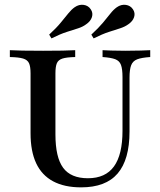

<svg xmlns="http://www.w3.org/2000/svg" viewBox="-20 -784 680 815"><path d="M324.2 11.3Q253.2 11.3 205.2 -14.5Q157.3 -40.3 133.5 -91.1Q109.7 -141.9 109.7 -218.5V-472.6Q109.7 -501.6 103.2 -515.7Q96.8 -529.8 78.2 -535.5Q59.7 -541.1 21.8 -541.9V-571Q60.5 -568.5 162.9 -568.5Q260.5 -568.5 299.2 -571V-541.9Q262.9 -541.1 245.2 -535.5Q227.4 -529.8 221.4 -515.7Q215.3 -501.6 215.3 -472.6V-213.7Q215.3 -116.1 248 -71.8Q280.6 -27.4 353.2 -27.4Q427.4 -27.4 463.7 -77.4Q500 -127.4 500 -229V-456.5Q500 -491.1 493.5 -508.5Q487.1 -525.8 469 -532.7Q450.8 -539.5 415.3 -541.9V-571Q428.2 -570.2 452.4 -569.4Q476.6 -568.5 511.3 -568.5Q550 -568.5 577 -569.4Q604 -570.2 617.7 -571V-541.9Q581.5 -539.5 562.5 -532.3Q543.5 -525 536.7 -506.9Q529.8 -488.7 529.8 -454.8V-225.8Q529.8 -106.5 479.4 -47.6Q429 11.3 324.2 11.3ZM377.4 -621 367.7 -637.1Q398.4 -665.3 416.9 -687.5Q435.5 -709.7 448.4 -726.2Q461.3 -742.7 475.8 -753.2Q494.4 -766.1 514.1 -763.3Q533.9 -760.5 544.4 -744.4Q554.8 -729 549.2 -711.3Q543.5 -693.5 524.2 -680.6Q509.7 -670.2 489.5 -663.7Q469.4 -657.3 441.9 -648.4Q414.5 -639.5 377.4 -621ZM198.4 -621 188.7 -637.1Q219.4 -665.3 237.9 -687.9Q256.5 -710.5 269.8 -727Q283.1 -743.5 296.8 -753.2Q315.3 -766.1 335.1 -763.3Q354.8 -760.5 365.3 -744.4Q375.8 -729 370.2 -711.3Q364.5 -693.5 345.2 -680.6Q331.5 -670.2 311.3 -663.7Q291.1 -657.3 263.3 -648.4Q235.5 -639.5 198.4 -621Z"/></svg>

Font: Playfair SemiBold
Style: Regular
Weight: 600
Designer: Claus Eggers Sørensen
Foundry: Claus Eggers Sørensen
Version: Version 2.001;gftools[0.9.30]